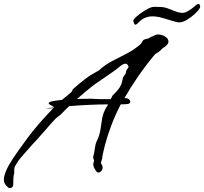

<svg xmlns="http://www.w3.org/2000/svg" viewBox="-104 -831 1048 986"><path d="M-53 135Q-59 135 -63 131Q-72 123 -78 114Q-84 105 -84 90Q-84 74 -73.5 48Q-63 22 -37 -18Q-17 -48 34.5 -118.5Q86 -189 170 -276Q173 -277 173 -279Q173 -282 166.5 -285.5Q160 -289 153 -293Q146 -297 146 -301Q146 -306 160 -310Q174 -314 214 -318Q227 -329 240.5 -339.5Q254 -350 260 -356Q265 -360 266 -362Q267 -364 267 -365V-366Q267 -368 268.5 -370.5Q270 -373 275 -377Q340 -434 371.5 -451Q403 -468 405 -470Q433 -497 470.5 -516.5Q508 -536 546 -555.5Q584 -575 615 -602Q619 -604 623 -611.5Q627 -619 631 -624Q636 -629 649 -631.5Q662 -634 664 -637Q668 -641 675.5 -643Q683 -645 687 -648Q696 -654 708 -654Q726 -654 743.5 -643.5Q761 -633 761 -618Q761 -608 753 -600Q747 -593 737.5 -587.5Q728 -582 722 -574Q716 -567 706 -561.5Q696 -556 691 -551Q645 -496 606 -439.5Q567 -383 535 -327Q549 -328 557 -322Q565 -316 565 -309Q565 -296 542 -296Q537 -296 530.5 -295.5Q524 -295 516 -295Q488 -241 467.5 -186.5Q447 -132 436 -89.5Q425 -47 422 -28Q422 -18 417.5 -6Q413 6 415 8Q418 12 420.5 17.5Q423 23 423 30Q423 44 408 54Q406 55 402 55Q395 55 390.5 49Q386 43 382 36Q379 30 377 24.5Q375 19 375 13Q375 7 378 -2Q379 -3 379 -5Q379 -10 376 -15.5Q373 -21 375 -28Q380 -42 382.5 -65Q385 -88 392 -104Q408 -137 412 -166.5Q416 -196 421 -224.5Q426 -253 444 -283Q444 -282 446.5 -286Q449 -290 451 -295Q407 -295 353.5 -292.5Q300 -290 251 -286Q243 -278 234.5 -270Q226 -262 217 -252Q209 -243 198 -235Q187 -227 179 -219Q172 -212 156.5 -194.5Q141 -177 126 -159.5Q111 -142 104 -135Q101 -131 92.5 -121.5Q84 -112 75.5 -103Q67 -94 64 -91Q34 -57 19 -40Q4 -23 -2 -15.5Q-8 -8 -10 -5Q-12 -2 -14.5 2.5Q-17 7 -26 21Q-31 30 -31 42V51Q-31 55 -31 58.5Q-31 62 -33 66Q-35 75 -35.5 92Q-36 109 -36 116Q-36 126 -41.5 130.5Q-47 135 -53 135ZM407 -322H465L473 -339L474 -340Q501 -367 510.5 -382Q520 -397 522 -407.5Q524 -418 526.5 -428Q529 -438 542 -454Q543 -470 551.5 -479Q560 -488 553 -495Q549 -504 540 -504Q528 -504 507 -486Q498 -478 481 -466Q464 -454 446 -441.5Q428 -429 415.5 -420.5Q403 -412 403 -412L402 -411Q395 -408 365 -384.5Q335 -361 292 -323Q311 -323 329 -323.5Q347 -324 363 -324Q375 -324 386 -323Q397 -322 407 -322ZM172 -279 170 -276Q162 -274 136 -274H135Q130 -274 137 -275Q144 -276 155 -277.5Q166 -279 172 -279ZM590 -704Q585 -707 582 -717Q579 -727 583 -731Q597 -748 617 -762Q637 -776 656 -786Q673 -796 691 -796Q704 -796 723.5 -795Q743 -794 762 -786Q782 -779 799 -772Q816 -765 835 -765Q856 -765 895 -798Q903 -806 908 -808.5Q913 -811 916 -811Q918 -811 921 -807Q924 -803 924 -797Q924 -793 921 -788Q916 -778 897.5 -760.5Q879 -743 856.5 -729.5Q834 -716 816 -716Q805 -716 780.5 -724Q756 -732 728.5 -739.5Q701 -747 678 -747Q660 -747 642 -740Q624 -733 610.5 -718.5Q597 -704 590 -704Z"/></svg>

Font: Vujahday Script
Style: Regular
Weight: 400
Designer: Robert E. Leuschke
Foundry: Robert E. Leuschke
Version: Version 1.010; ttfautohint (v1.8.3)